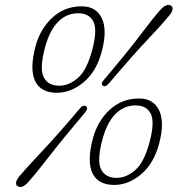

<svg xmlns="http://www.w3.org/2000/svg" viewBox="-20 -736 717 775"><path d="M310 -710.5Q367.5 -710.5 390.8 -662.8Q414 -615 390.5 -527Q369 -447 317.8 -404.2Q266.5 -361.5 210 -361.5Q144 -361.5 121.5 -409.5Q99 -457.5 123.5 -549.5Q142.5 -620 191.8 -665.2Q241 -710.5 310 -710.5ZM352 -533.5Q374 -615.5 357 -649Q340 -682.5 295.5 -682.5Q249 -682.5 214.8 -648.2Q180.5 -614 162 -545.5Q139 -459.5 156.2 -424.8Q173.5 -390 219.5 -390Q257.5 -390 293.8 -420.8Q330 -451.5 352 -533.5ZM421.5 -401.5Q406 -382.5 395 -390Q384.5 -397 401 -415.5Q495 -526.5 545.8 -594Q596.5 -661.5 627.5 -696.5Q654 -724.5 671.5 -712.5Q679 -707 676 -695.5Q673 -684 662.5 -672.5Q634.5 -638 574.8 -575Q515 -512 421.5 -401.5ZM300.5 -296Q315.5 -315 327 -307Q338 -299.5 322.5 -281Q233 -175 179 -105.2Q125 -35.5 94 -1Q68.5 27.5 50.5 15Q42.5 9.5 45.5 -1.8Q48.5 -13 58.5 -25Q87.5 -59.5 149.5 -125Q211.5 -190.5 300.5 -296ZM541.5 -338.5Q599 -338.5 622.2 -290.8Q645.5 -243 622 -155Q600.5 -75 549.2 -32.2Q498 10.5 441.5 10.5Q375.5 10.5 353 -37.5Q330.5 -85.5 355 -177.5Q374 -248 423.2 -293.2Q472.5 -338.5 541.5 -338.5ZM583.5 -161.5Q605.5 -243.5 588.5 -277Q571.5 -310.5 527 -310.5Q480.5 -310.5 446.2 -276.2Q412 -242 393.5 -173.5Q370.5 -87.5 387.8 -52.8Q405 -18 451 -18Q489 -18 525.2 -48.8Q561.5 -79.5 583.5 -161.5Z"/></svg>

Font: Fraunces 9pt SuperSoft Thin
Style: Italic
Weight: 100
Italic angle: -16°
Version: Version 1.000;[0bf87f6ff]